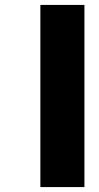

<svg xmlns="http://www.w3.org/2000/svg" viewBox="-20 -760 403 780"><path d="M323 -740H144V0H323Z"/></svg>

Font: SVN-Poppins ExtraBold
Style: Regular
Weight: 800
Designer: Ninad Kale (Devanagari), Jonny Pinhorn (Latin)
Foundry: Indian Type Foundry
Version: Version 3.002 2017; ttfautohint (v1.8.3)